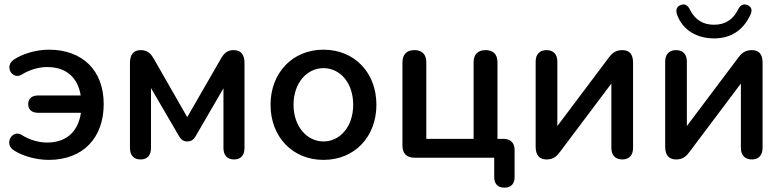

<svg xmlns="http://www.w3.org/2000/svg" viewBox="-20 -727 3609 885"><path d="M205 10C361 10 458 -90 458 -247C458 -402 361 -498 205 -498C147 -498 84 -479 45 -453C-3 -422 37 -357 80 -383C116 -406 160 -418 197 -418C287 -418 339 -368 352 -287H157C127 -287 110 -273 110 -247C110 -221 127 -207 157 -207H353C340 -119 285 -70 197 -70C159 -70 116 -82 80 -105C37 -132 -4 -64 44 -34C83 -8 147 10 205 10Z M628 8C659 8 676 -11 676 -45V-321L806 -98C813 -87 822 -75 843 -75C865 -75 874 -87 881 -98L1010 -320V-45C1010 -11 1028 8 1059 8C1090 8 1107 -11 1107 -45V-436C1107 -475 1091 -496 1057 -496C1026 -496 1011 -479 998 -456L843 -187L689 -456C677 -477 662 -496 629 -496C595 -496 579 -475 579 -436V-45C579 -11 597 8 628 8Z M1471 10C1615 10 1715 -97 1715 -244C1715 -391 1615 -498 1471 -498C1328 -498 1227 -391 1227 -244C1227 -97 1328 10 1471 10ZM1471 -75C1396 -75 1333 -143 1333 -244C1333 -346 1396 -413 1471 -413C1547 -413 1608 -346 1608 -244C1608 -143 1547 -75 1471 -75Z M2305 138C2335 138 2352 121 2352 89V-36C2352 -69 2333 -87 2300 -87H2273V-440C2273 -476 2254 -496 2218 -496C2183 -496 2163 -476 2163 -440V-87H1945V-440C1945 -476 1926 -496 1890 -496C1855 -496 1835 -476 1835 -440V-55C1835 -20 1855 0 1890 0H2258V89C2258 121 2275 138 2305 138Z M2500 8C2533 8 2549 -10 2562 -28L2798 -342V-45C2798 -12 2816 8 2849 8C2880 8 2898 -12 2898 -45V-438C2898 -478 2881 -496 2848 -496C2815 -496 2798 -478 2785 -460L2549 -146V-443C2549 -477 2531 -496 2499 -496C2468 -496 2449 -477 2449 -443V-51C2449 -11 2467 8 2500 8Z M3097 8C3130 8 3146 -10 3159 -28L3395 -342V-45C3395 -12 3413 8 3446 8C3477 8 3495 -12 3495 -45V-438C3495 -478 3478 -496 3445 -496C3412 -496 3395 -478 3382 -460L3146 -146V-443C3146 -477 3128 -496 3096 -496C3065 -496 3046 -477 3046 -443V-51C3046 -11 3064 8 3097 8ZM3271 -550C3350 -550 3406 -588 3439 -659C3450 -682 3442 -698 3424 -704C3406 -711 3392 -704 3381 -681C3358 -636 3322 -613 3271 -613C3220 -613 3184 -636 3161 -681C3150 -704 3136 -711 3118 -704C3100 -698 3093 -682 3101 -659C3127 -588 3192 -550 3271 -550Z"/></svg>

Font: SN Pro Medium
Style: Regular
Weight: 500
Designer: Tobias Whetton
Foundry: Supernotes
Version: Version 1.003;Glyphs 3.3 (3324)